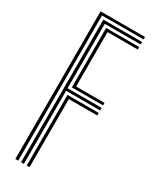

<svg xmlns="http://www.w3.org/2000/svg" viewBox="-207 -851 721 901"><g transform="rotate(30 154.0 -400.0)"><path d="M51.2 0V-800H292V-786.5H66.8V0ZM112.8 0V-382.8H282V-369H128.2V0ZM82 0V-772.8H292V-759.2H97.5V-410H282V-396.2H97.5V0ZM112.8 -423.5V-745.5H292V-732H128.2V-437.2H282V-423.5Z"/></g></svg>

Font: Big Shoulders Inline Display Thin Medium
Style: Regular
Weight: 500
Version: Version 2.002